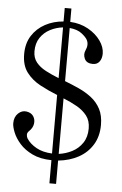

<svg xmlns="http://www.w3.org/2000/svg" viewBox="-62 -853 659 1033"><g transform="rotate(5 267.5 -336.5)"><path d="M245 137V12Q184 11 141.5 -9.5Q99 -30 73 -59.5Q47 -89 35 -119Q23 -149 23 -168Q23 -202 43.5 -221.5Q64 -241 89 -237Q115 -233 126.5 -215Q138 -197 134.5 -174.5Q131 -152 112 -134Q101 -124 101.5 -112.5Q102 -101 107 -93Q125 -65 160 -45.5Q195 -26 245 -24V-340Q197 -359 152 -383Q107 -407 78 -445Q49 -483 49 -544Q49 -602 75.5 -643.5Q102 -685 146.5 -709Q191 -733 245 -737V-810H281V-738Q336 -735 378.5 -711Q421 -687 445.5 -652.5Q470 -618 470 -583Q470 -557 457.5 -540Q445 -523 422 -523Q388 -523 377 -546.5Q366 -570 376 -592Q391 -624 378 -649Q371 -663 347 -682Q323 -701 281 -705V-418Q320 -403 357.5 -386Q395 -369 426 -345Q457 -321 475.5 -286Q494 -251 494 -200Q494 -138 466 -92.5Q438 -47 390 -21Q342 5 281 11V137ZM281 -25Q319 -30 353 -47.5Q387 -65 408.5 -97Q430 -129 430 -175Q430 -217 409 -244Q388 -271 354.5 -290Q321 -309 281 -325ZM245 -431V-705Q208 -701 175.5 -684Q143 -667 123 -637Q103 -607 103 -564Q103 -528 122.5 -504Q142 -480 174.5 -463Q207 -446 245 -431Z"/></g></svg>

Font: TsukuhouMincho
Style: Regular
Weight: 400
Designer: Iose
Foundry: Typographish
Version: Version 1.001; ttfautohint (v1.8.3)